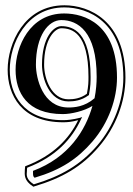

<svg xmlns="http://www.w3.org/2000/svg" viewBox="-20 -661 503 727"><path d="M276 -206C242 -136 182 -72 77 -32L75 -31V-29C75 -25 74 -21 74 -18C73 2 71 23 105 45L107 46L109 45C216 13 290 -30 354 -105C419 -180 455 -277 455 -367C455 -584 316 -641 224 -641C71 -641 9 -495 9 -397C9 -303 60 -198 219 -198C234 -198 250 -199 276 -206ZM283 -215C255 -208 235 -206 219 -206C65 -206 17 -306 17 -397C17 -493 78 -633 224 -633C313 -633 447 -579 447 -367C447 -279 411 -183 348 -110C285 -37 212 6 108 37C79 18 80 3 82 -15C82 -19 82 -22 83 -26C193 -68 253 -136 287 -210L291 -218ZM330 -260C304 -168 241 -65 105 -14C105 -12 105 -10 105 -8C105 1 105 8 111 12C212 -18 274 -60 330 -125C392 -197 423 -288 423 -367C423 -570 300 -610 223 -610C92 -610 39 -483 39 -397C39 -311 82 -229 218 -229C250 -229 300 -241 330 -260ZM338 -289C300 -256 260 -254 239 -254C141 -254 116 -366 116 -416C116 -526 163 -585 212 -585C275 -585 346 -541 346 -370C346 -347 344 -319 338 -289ZM317 -303C323 -334 323 -352 323 -370C323 -539 257 -562 212 -562C182 -562 139 -518 139 -416C139 -363 167 -277 239 -277C260 -277 288 -280 315 -300L317 -301ZM309 -306C285 -288 259 -285 239 -285C175 -285 147 -363 147 -416C147 -517 190 -554 212 -554C253 -554 315 -536 315 -370C315 -352 315 -337 309 -306Z"/></svg>

Font: Libertinus Serif Initials
Style: Regular
Weight: 400
Designer: Philipp H. Poll, Khaled Hosny
Foundry: Caleb Maclennan
Version: Version 7.050;RELEASE